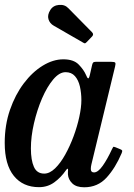

<svg xmlns="http://www.w3.org/2000/svg" viewBox="-23 -782 569 814"><path d="M492.5 -132Q466.5 -70.5 429 -29.2Q391.5 12 334 12Q300.5 12 283.5 -4.5Q266.5 -21 265 -42.5Q264.5 -49.5 265 -53.5Q265.5 -57.5 265.5 -61Q265.5 -73 256.5 -60Q235.5 -29.5 207.2 -9Q179 11.5 142.5 11.5Q74.5 11.5 35.8 -36.2Q-3 -84 -3 -176Q-3 -251.5 19.2 -316Q41.5 -380.5 77.8 -428.5Q114 -476.5 158 -503.5Q202 -530.5 245.5 -530.5Q289 -530.5 310.5 -508.5Q332 -486.5 341.5 -464.5Q347 -450.5 350.8 -449.8Q354.5 -449 358 -464.5L367.5 -506.5Q369 -513.5 372 -516.8Q375 -520 384 -520H447.5Q463 -520 465.5 -516.2Q468 -512.5 465 -500.5L364.5 -85Q362 -75 362 -65.5Q362 -51 375.5 -51Q392.5 -51 412.5 -79.2Q432.5 -107.5 451.5 -149Q455 -156.5 456.8 -158.8Q458.5 -161 467 -157.5L486.5 -149.5Q494 -146.5 495 -143.5Q496 -140.5 492.5 -132ZM322 -357Q322 -388 315.8 -415.2Q309.5 -442.5 294.8 -459.2Q280 -476 255 -476Q228.5 -476 202.5 -445Q176.5 -414 155.2 -364.8Q134 -315.5 121 -259.2Q108 -203 108 -153Q108 -103 120.8 -74.5Q133.5 -46 164.5 -46Q187.5 -46 210.5 -68.2Q233.5 -90.5 253.5 -126.5Q273.5 -162.5 289 -204.2Q304.5 -246 313.2 -286.5Q322 -327 322 -357ZM190.5 -740Q202.5 -759 227 -761.2Q251.5 -763.5 267 -747L367 -645.5Q376 -636.5 367.5 -627.5L345 -604Q340.5 -599.5 338 -598.5Q335.5 -597.5 330 -601L205 -673Q188 -682.5 182.5 -700.5Q177 -718.5 190.5 -740Z"/></svg>

Font: Besley* Narrow Medium
Style: Italic
Weight: 500
Width: 4
Italic angle: -13°
Designer: Owen Earl
Foundry: indestructible type*
Version: Version 3.000; ttfautohint (v1.8.3)